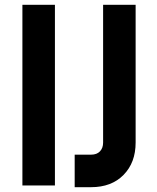

<svg xmlns="http://www.w3.org/2000/svg" viewBox="-20 -770 650 797"><path d="M208 0H73V-750H208ZM290 7V-128H358Q382 -128 395 -141.8Q408 -155.5 408 -178V-750H543V-178.2Q543 -95.1 493 -44.1Q443 7 358 7Z"/></svg>

Font: Mohave Light
Style: Regular
Weight: 300
Designer: Gumpita Rahayu
Foundry: Tokotype
Version: Version 2.003